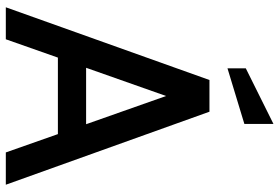

<svg xmlns="http://www.w3.org/2000/svg" viewBox="-170 -790 960 660"><g transform="rotate(90 310.0 -460.0)"><path d="M441 -179H178L115 0H5L255 -700H364L615 0H504ZM407 -276 310 -551 213 -276ZM215 -825 406 -920V-820L215 -762Z"/></g></svg>

Font: Cabin Medium
Style: Regular
Weight: 500
Designer: Pablo Impallari
Foundry: Pablo Impallari. http://www.impallari.com Igino Marini. http://www.ikern.com
Version: Version 2.200